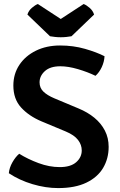

<svg xmlns="http://www.w3.org/2000/svg" viewBox="-20 -923 596 956"><path d="M24 -60.5Q26.5 -88 41.8 -114.8Q57 -141.5 75.5 -157.5Q119 -130.5 172.2 -110.8Q225.5 -91 277.5 -91Q331.5 -91 359.2 -115.2Q387 -139.5 387 -174Q387 -202 368.5 -226.2Q350 -250.5 307 -268.5L186 -319Q123.5 -345.5 85 -387.8Q46.5 -430 46.5 -497Q46.5 -555 76.5 -600Q106.5 -645 159.2 -670.8Q212 -696.5 279 -696.5Q345 -696.5 403.2 -679.8Q461.5 -663 500.5 -643Q499 -615.5 486.8 -589Q474.5 -562.5 455.5 -545.5Q416.5 -564.5 368 -578.8Q319.5 -593 280.5 -593Q230 -593 203.5 -569Q177 -545 177 -513Q177 -485.5 196 -467Q215 -448.5 250.5 -433.5L371 -383Q416 -364.5 449.8 -336.8Q483.5 -309 502.2 -272.8Q521 -236.5 521 -192Q521 -133.5 493.5 -87Q466 -40.5 410 -13.5Q354 13.5 269.5 13.5Q207.5 13.5 142 -6Q76.5 -25.5 24 -60.5ZM396.5 -903Q410 -898 426.2 -884Q442.5 -870 448.5 -850.5L336 -742.5Q325 -740.5 311 -739Q297 -737.5 282.5 -737.5Q268 -737.5 254.2 -739Q240.5 -740.5 229 -742.5L116.5 -850.5Q122.5 -870 138.8 -884Q155 -898 168.5 -903L282.5 -828.5Z"/></svg>

Font: Signika Negative Light SemiBold
Style: Regular
Weight: 600
Version: Version 2.001